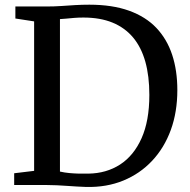

<svg xmlns="http://www.w3.org/2000/svg" viewBox="-20 -770 791 799"><path d="M338.5 8Q320 7.5 299.8 6.2Q279.5 5 258.5 3.5Q237.5 2 216.8 1Q196 0 176.5 0H39V-49L122 -59V-681L44 -693V-743H175Q206 -743 235 -745Q264 -747 292.8 -748.8Q321.5 -750.5 352 -750.5Q447.5 -750.5 517 -725.5Q586.5 -700.5 630.8 -653.8Q675 -607 696.5 -541.8Q718 -476.5 718 -395Q718 -304 690.8 -229.2Q663.5 -154.5 613 -100.8Q562.5 -47 493 -18.5Q423.5 10 338.5 8ZM348 -47.5Q422.5 -48.5 479.5 -85.2Q536.5 -122 569 -194.5Q601.5 -267 601.5 -375Q601.5 -453.5 584.8 -513.2Q568 -573 534 -613.8Q500 -654.5 448.5 -675.8Q397 -697 327 -697Q306.5 -697 288.5 -695.5Q270.5 -694 255.8 -692.5Q241 -691 229.5 -690.5V-56Q249.5 -51.5 269 -49.8Q288.5 -48 308 -47.5Q327.5 -47 348 -47.5Z"/></svg>

Font: Merriweather 20pt
Style: Regular
Weight: 400
Version: Version 2.100